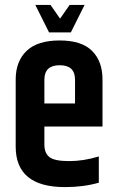

<svg xmlns="http://www.w3.org/2000/svg" viewBox="-20 -757 474 783"><path d="M44 -159V-433Q44 -507 88.5 -549.5Q133 -592 223 -592Q313 -592 355.5 -549.5Q398 -507 398 -433V-241H161V-168Q161 -132 182 -116Q203 -100 262 -100Q321 -100 383 -119V-12Q321 6 245 6Q44 6 44 -159ZM161 -335H286V-432Q286 -491 223.5 -491Q161 -491 161 -432ZM180 -625 124 -737H186L225 -681L264 -737H325L269 -625Z"/></svg>

Font: Khand SemiBold
Style: Regular
Weight: 600
Designer: Devanagari: Sanchit Sawaria, Jyotish Sonowal; Latin: Satya Rajpurohit
Foundry: Indian Type Foundry
Version: Version 1.101;PS 1.0;hotconv 1.0.78;makeotf.lib2.5.61930; tt